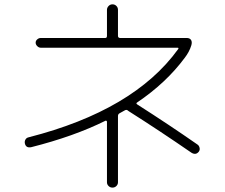

<svg xmlns="http://www.w3.org/2000/svg" viewBox="-20 -813 1040 886"><path d="M124 -133.8Q99.6 -128.9 94.7 -151.4Q92.8 -161.1 97.7 -169.4Q102.5 -177.7 113.3 -179.7Q597.7 -303.7 801.8 -585.9Q806.6 -592.8 798.8 -592.8H168Q159.2 -592.8 151.9 -600.1Q144.5 -607.4 144.5 -616.2Q144.5 -625 151.9 -631.3Q159.2 -637.7 168 -637.7H465.8Q473.6 -637.7 473.6 -647.5V-767.6Q473.6 -777.3 481 -785.2Q488.3 -793 499 -793Q509.8 -793 517.1 -785.6Q524.4 -778.3 524.4 -767.6V-647.5Q524.4 -638.7 533.2 -637.7H842.8H843.8Q857.4 -636.7 862.3 -627.4Q867.2 -618.2 862.8 -603.5Q858.4 -588.9 850.6 -574.2Q842.8 -559.6 833 -546.9Q747.1 -430.7 612.3 -339.8Q606.4 -335.9 613.3 -331.1Q761.7 -236.3 890.6 -146.5Q898.4 -141.6 900.9 -131.3Q903.3 -121.1 897.5 -113.3Q883.8 -95.7 863.3 -108.4Q715.8 -210 574.2 -299.8Q572.3 -300.8 570.3 -302.7Q565.4 -307.6 557.6 -304.7L531.2 -290Q524.4 -286.1 524.4 -277.3V28.3Q524.4 38.1 517.1 45.4Q509.8 52.7 499 52.7Q488.3 52.7 481 45.4Q473.6 38.1 473.6 28.3V-251Q473.6 -253.9 471.2 -255.4Q468.8 -256.8 466.8 -255.9Q321.3 -183.6 124 -133.8Z"/></svg>

Font: Rounded-X Mgen+ 1m light
Style: Regular
Weight: 200
Designer: [Source Han Sans]
Ryoko NISHIZUKA  (kana & ideographs); Paul D. Hunt (Latin, Greek & Cyrillic); Wenlong ZHANG  (bopomofo
Version: Version 1.059.20150602